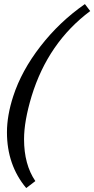

<svg xmlns="http://www.w3.org/2000/svg" viewBox="-20 -764 469 955"><path d="M110.4 171.4Q14.6 56.6 14.6 -106Q14.6 -189.5 45.9 -285.6Q86.9 -412.1 181.4 -533.9Q275.9 -655.8 402.3 -743.7L428.7 -709Q219.2 -552.7 137.2 -285.6Q99.6 -161.1 99.6 -71.8Q99.6 54.2 155.8 136.7Z"/></svg>

Font: Elstob 10pt Medium
Style: Italic
Weight: 500
Italic angle: -20°
Designer: Peter S. Baker
Version: Version 1.015